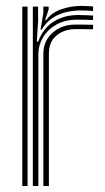

<svg xmlns="http://www.w3.org/2000/svg" viewBox="-20 -622 350 642"><path d="M89.8 0V-600H107.2L107.5 -552.5L103 -483.2H108Q123.5 -527 158.8 -549.4Q194 -571.8 242 -571.8Q254.8 -571.8 269.4 -571.1Q284 -570.5 291.2 -570V-555Q282 -555.5 266 -555.9Q250 -556.2 237.8 -556.2Q197.5 -556.2 168.4 -539.8Q139.2 -523.2 123.8 -496.9Q108.2 -470.5 108.2 -441V0ZM54.5 0V-600H72.2V0ZM125 0V-442.2Q125 -485.2 155.8 -512.5Q186.5 -539.8 231.5 -539.8Q246.5 -539.8 262.5 -539.6Q278.5 -539.5 291.2 -539.2V-524Q278.8 -524.5 262.5 -524.5Q246.2 -524.5 231.2 -524.5Q195 -524.5 169.2 -503.5Q143.5 -482.5 143.5 -443.5V0ZM115.5 -522.5 125 -579.2V-600H142.5L142.8 -591.2L131 -554.5H134.2Q152.5 -579.8 184.8 -591Q217 -602.2 250.2 -602.2Q258.5 -602.2 270 -601.8Q281.5 -601.2 291.2 -600.5V-585.2Q283.2 -586 272.1 -586.5Q261 -587 250 -587Q206 -587 172.1 -571.1Q138.2 -555.2 119.2 -522.5Z"/></svg>

Font: Big Shoulders Inline Text Thin Medium
Style: Regular
Weight: 500
Version: Version 2.002